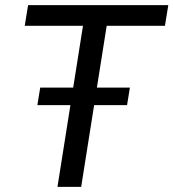

<svg xmlns="http://www.w3.org/2000/svg" viewBox="-20 -725 673 745"><path d="M203 0 302 -625H76L89 -705H633L620 -625H394L295 0ZM125 -317 136 -385H484L473 -317Z"/></svg>

Font: Nunito Sans 10pt SemiCondensed Medium
Style: Italic
Weight: 500
Width: 4
Italic angle: -9°
Designer: Vernon Adams
Foundry: Vernon Adams
Version: Version 3.101;gftools[0.9.27]